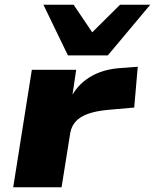

<svg xmlns="http://www.w3.org/2000/svg" viewBox="-20 -794 657 814"><path d="M36 0 115 -498H303L284 -370H276Q302 -430 359 -466Q416 -502 499 -506L564 -511L549 -338L435 -328Q385 -323 352 -311Q319 -299 301 -279Q283 -259 278 -231L241 0ZM268 -559 164 -774H292L371 -657L489 -774H617L437 -559Z"/></svg>

Font: Nunito Sans 10pt Expanded Black
Style: Italic
Weight: 900
Width: 7
Italic angle: -9°
Designer: Vernon Adams
Foundry: Vernon Adams
Version: Version 3.101;gftools[0.9.27]